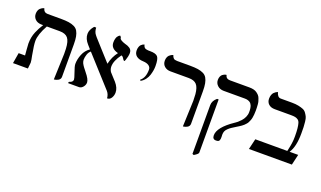

<svg xmlns="http://www.w3.org/2000/svg" viewBox="-78 -1035 2875 1721"><g transform="rotate(20 1359.0 -174.0)"><path d="M411.1 12.2 419.9 -233.9Q419.9 -267.1 418.9 -282.2Q415.5 -354 391.4 -383.1Q367.2 -412.1 312 -412.1H189.9Q137.2 -316.4 137.2 -255.9Q137.2 -215.8 153.8 -127.9V-127Q165 -75.7 165 -58.1Q164.1 -47.9 161.9 -27.1Q159.7 -6.3 159.2 0H17.1L34.2 -101.1H95.2Q93.3 -131.3 90.8 -153.8Q86.9 -205.6 86.9 -211.9Q86.9 -243.2 92.3 -271.2Q97.7 -299.3 108.6 -325.2Q119.6 -351.1 129.4 -369.1Q139.2 -387.2 154.8 -412.1H133.8Q99.1 -413.6 78.1 -434.3Q57.1 -455.1 57.1 -485.8Q57.1 -503.4 62.7 -517.3Q68.4 -531.2 76.7 -538.6Q85 -545.9 93.3 -550.8Q101.6 -555.7 107.4 -556.6L112.8 -558.1Q122.1 -520 158.2 -520H284.2Q330.6 -520 360.8 -515.4Q391.1 -510.7 414.1 -499.5Q437 -488.3 449 -467.5Q460.9 -446.8 466.6 -417.5Q472.2 -388.2 472.2 -344.2V-34.2Q472.2 -22 465.8 -12.9Q459.5 -3.9 450.4 0.7Q441.4 5.4 432.6 8.3Q423.8 11.2 417.5 11.7Z M970.7 -441.9Q970.7 -427.7 966.3 -407.5Q961.9 -387.2 956.5 -373Q951.2 -358.9 948.7 -358.9Q946.8 -358.9 944.8 -359.9Q942.9 -360.8 941.7 -361.8Q940.4 -362.8 938.5 -365.2Q936.5 -367.7 935.5 -368.9Q934.6 -370.1 932.4 -373.5Q930.2 -377 929.7 -377.9Q924.3 -385.7 923.8 -386.2Q916 -396 907.7 -397H906.7Q855.5 -327.1 855.5 -273.9Q855.5 -248 868.7 -227.1H867.7Q878.4 -214.8 899.9 -191.4Q921.4 -168 932.6 -155.8Q971.7 -110.8 971.7 -65.9Q971.7 -38.1 957.5 -14.6Q943.4 8.8 917.5 8.8Q914.6 -29.3 892.6 -54.2Q849.6 -101.6 765.1 -195.1Q680.7 -288.6 637.7 -335.9Q619.1 -321.8 610.4 -294.9Q601.6 -268.1 601.6 -244.1Q601.6 -236.3 604.2 -227.3Q606.9 -218.3 609.9 -211.7Q612.8 -205.1 619.9 -194.6Q627 -184.1 630.6 -179.4Q634.3 -174.8 644.3 -162.1Q654.3 -149.4 656.7 -146Q700.7 -92.8 700.7 -63Q700.7 -42 687 -23.7Q673.3 -5.4 655.8 -1Q652.8 0 646.5 0H544.4Q542.5 -3.9 542.5 -5.9Q542.5 -12.7 550.8 -16.1Q555.2 -16.1 559.6 -19Q568.8 -22 575.2 -29.8Q581.5 -37.6 581.5 -47.9Q581.5 -59.6 565.4 -105Q544.4 -162.6 544.4 -184.1Q544.4 -228.5 563.7 -276.4Q583 -324.2 623.5 -351.1Q618.2 -357.4 607.2 -369.6Q596.2 -381.8 593.8 -384.8Q554.7 -428.2 554.7 -475.1Q554.7 -514.6 589.8 -554.2H608.9Q610.4 -512.2 631.8 -487.8Q634.3 -484.4 639.2 -478.5Q644 -472.7 644.5 -472.2Q672.4 -440.9 728.5 -378.9Q784.7 -316.9 812.5 -286.1L814.5 -284.2Q830.1 -354 870.6 -405.8Q798.8 -423.8 798.8 -481.9Q798.8 -501 802.7 -516.1Q806.6 -531.2 812 -539.3Q817.4 -547.4 823 -552.2Q828.6 -557.1 832.5 -558.6L836.4 -560.1Q847.7 -550.8 847.7 -540Q851.6 -521.5 904.8 -504.9H905.8Q918.5 -501.5 927.7 -497.8Q937 -494.1 948 -487.1Q959 -480 964.8 -468.5Q970.7 -457 970.7 -441.9Z M1145.5 -241.2 1138.7 -250Q1182.6 -283.2 1182.6 -360.8Q1182.6 -384.8 1162.8 -398.7Q1143.1 -412.6 1107.4 -414.1Q1065.4 -415.5 1042.5 -434.3Q1019.5 -453.1 1019.5 -486.8Q1019.5 -505.4 1024.7 -519.8Q1029.8 -534.2 1037.1 -541.3Q1044.4 -548.3 1051.5 -552.7Q1058.6 -557.1 1064 -558.1L1068.8 -559.1Q1070.3 -548.3 1075.2 -540.5Q1080.1 -532.7 1085.7 -529.1Q1091.3 -525.4 1101.6 -523.4Q1111.8 -521.5 1117.9 -521.2Q1124 -521 1135.7 -521Q1190.4 -521 1208.5 -499.8Q1226.6 -478.5 1226.6 -411.1Q1226.6 -392.1 1223.4 -371.3Q1220.2 -350.6 1212.4 -325Q1204.6 -299.3 1187.3 -276.9Q1169.9 -254.4 1145.5 -241.2Z M1642.1 12.2 1651.4 -234.9Q1651.4 -252 1648.9 -296.9Q1643.1 -360.4 1618.9 -386.7Q1594.7 -413.1 1543 -413.1H1368.2Q1334 -413.1 1311 -433.1Q1288.1 -453.1 1288.1 -486.8Q1288.1 -504.4 1293.7 -518.3Q1299.3 -532.2 1307.6 -539.6Q1315.9 -546.9 1324 -551.8Q1332 -556.6 1337.4 -557.6L1343.3 -559.1Q1351.6 -530.3 1370.1 -523.9Q1387.7 -521 1393.1 -521H1515.1Q1561.5 -521 1592 -516.4Q1622.6 -511.7 1645.3 -500.5Q1668 -489.3 1679.9 -468.5Q1691.9 -447.8 1697.5 -418.2Q1703.1 -388.7 1703.1 -344.2V-34.2Q1703.1 -22 1696.8 -12.9Q1690.4 -3.9 1681.4 0.7Q1672.4 5.4 1663.6 8.3Q1654.8 11.2 1648.4 11.7Z M1999 -38.1Q1999 -26.9 2000 -19Q2000 -5.4 1999.3 1.5Q1998.5 8.3 1995.1 16.1Q1991.7 23.9 1983.9 26.9Q1976.1 29.8 1962.9 29.8Q1929.7 29.8 1929.7 -7.8Q1929.7 -84 2064.9 -175.8Q2072.3 -180.7 2072.8 -181.2Q2081.1 -186 2092.3 -195.8Q2103.5 -205.6 2119.4 -222.4Q2135.3 -239.3 2146 -262.7Q2156.7 -286.1 2156.7 -310.1Q2156.7 -321.8 2156.5 -329.6Q2156.2 -337.4 2154.5 -348.9Q2152.8 -360.4 2149.9 -368.4Q2147 -376.5 2141.1 -385.3Q2135.3 -394 2127.2 -399.4Q2119.1 -404.8 2106.9 -408.4Q2094.7 -412.1 2079.1 -412.1H1877Q1840.3 -412.1 1817.1 -433.8Q1793.9 -455.6 1793.9 -486.8Q1793.9 -505.4 1800 -519.3Q1806.2 -533.2 1814.7 -539.8Q1823.2 -546.4 1831.5 -550.3Q1839.8 -554.2 1845.7 -554.7L1852.1 -555.2Q1859.4 -520 1897.9 -520H2083Q2105.5 -520 2123.8 -515.6Q2142.1 -511.2 2154.5 -502.2Q2167 -493.2 2176.5 -483.2Q2186 -473.1 2191.7 -458Q2197.3 -442.9 2200.9 -430.9Q2204.6 -418.9 2205.8 -400.9Q2207 -382.8 2207.5 -372.1Q2208 -361.3 2208 -344.2Q2208 -323.2 2206.3 -305.4Q2204.6 -287.6 2201.9 -273.7Q2199.2 -259.8 2193.8 -246.8Q2188.5 -233.9 2183.8 -224.9Q2179.2 -215.8 2170.2 -206.1Q2161.1 -196.3 2155 -190.2Q2148.9 -184.1 2136.7 -175.5Q2124.5 -167 2116.7 -162.1Q2108.9 -157.2 2093.8 -147.9Q2066.9 -131.3 2053.7 -122.6Q2040.5 -113.8 2025.6 -99.9Q2010.7 -85.9 2004.9 -71.5Q1999 -57.1 1999 -38.1ZM1820.8 220.2 1807.1 214.8V-251Q1807.1 -292 1845.7 -324.2H1860.8V183.1Q1860.8 196.3 1820.8 220.2Z M2488.3 -522Q2524.4 -522 2551.5 -516.4Q2578.6 -510.7 2597.4 -502.9Q2616.2 -495.1 2628.4 -477.5Q2640.6 -460 2647.2 -445.6Q2653.8 -431.2 2657 -401.9Q2660.2 -372.6 2660.9 -351.8Q2661.6 -331.1 2661.6 -291Q2661.6 -164.1 2618.7 -101.1H2700.7L2677.2 0H2267.6L2291.5 -101.1H2596.7Q2597.7 -105.5 2602.1 -125Q2606.4 -144.5 2607.9 -153.1Q2609.4 -161.6 2612.1 -178.7Q2614.7 -195.8 2615.7 -211.7Q2616.7 -227.5 2616.7 -245.1Q2616.7 -292.5 2613.5 -322.3Q2610.4 -352.1 2604.5 -371.3Q2598.6 -390.6 2585.7 -399.4Q2572.8 -408.2 2558.1 -411.1Q2543.5 -414.1 2517.6 -414.1H2363.3Q2325.7 -414.1 2304.2 -433.8Q2282.7 -453.6 2282.7 -485.8Q2282.7 -505.9 2288.3 -521.5Q2293.9 -537.1 2302.2 -545.4Q2310.5 -553.7 2318.8 -559.3Q2327.1 -564.9 2332.5 -566.4L2338.4 -567.9Q2342.3 -548.3 2353.3 -535.2Q2364.3 -522 2381.3 -522Z"/></g></svg>

Font: Common Serif News
Style: Regular
Weight: 450
Designer: Philipp H. Poll, Khaled Hosny
Foundry: Stefan Peev, Context Ltd.
Version: Version 1.026